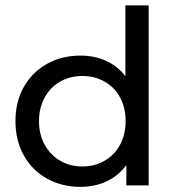

<svg xmlns="http://www.w3.org/2000/svg" viewBox="-20 -703 667 728"><path d="M543.7 -682.6H455.4V-414C435.8 -439.8 411.2 -459.2 381.8 -472.4C352.4 -485.6 320.2 -492.2 285.2 -492.2C238 -492.2 195.7 -481.8 158.2 -460.9C120.8 -440.1 91.5 -410.9 70.4 -373.5C49.2 -336.1 38.6 -292.9 38.6 -243.8C38.6 -194.7 49.2 -151.3 70.4 -113.6C91.5 -75.9 120.8 -46.6 158.2 -25.8C195.7 -4.9 238 5.5 285.2 5.5C321.4 5.5 354.5 -1.5 384.6 -15.6C414.6 -29.7 439.5 -50.3 459.1 -77.3V0H543.7ZM376.3 -93.4C351.1 -79 323.2 -71.8 292.6 -71.8C261.3 -71.8 233.2 -79 208.4 -93.4C183.5 -107.8 163.9 -128 149.5 -154.1C135.1 -180.2 127.9 -210.1 127.9 -243.8C127.9 -277.5 135.1 -307.4 149.5 -333.5C163.9 -359.6 183.5 -379.7 208.4 -393.8C233.2 -407.9 261.3 -414.9 292.6 -414.9C323.2 -414.9 351.1 -407.9 376.3 -393.8C401.4 -379.7 421.1 -359.6 435.2 -333.5C449.3 -307.4 456.3 -277.5 456.3 -243.8C456.3 -210.1 449.3 -180.2 435.2 -154.1C421.1 -128 401.4 -107.8 376.3 -93.4Z"/></svg>

Font: Montserrat Ace
Style: Regular
Weight: 500
Designer: Julieta Ulanovsky
Foundry: Julieta Ulanovsky
Version: Version 1